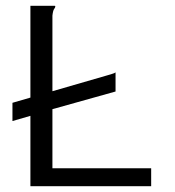

<svg xmlns="http://www.w3.org/2000/svg" viewBox="-20 -643 603 663"><path d="M85 0V-243L23 -225V-288L85 -306V-623H169Q171 -623 171 -621Q171 -617 167 -612Q163 -607 161 -589V-328L351 -383Q360 -386 367.5 -388Q375 -390 379 -393V-327L161 -266V-62H502V0Z"/></svg>

Font: Inconsolata SemiExpanded Thin
Style: Regular
Weight: 100
Width: 6
Monospace: yes
Designer: Raph Levien, Cyreal, Brenton Simpson
Foundry: Raph Levien, Cyreal, Google
Version: Version 3.100; ttfautohint (v1.8.4.7-5d5b)